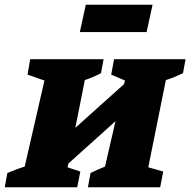

<svg xmlns="http://www.w3.org/2000/svg" viewBox="-43 -788 801 808"><path d="M-23 0 -12 -60Q8 -68 20.5 -73Q33 -78 61 -87L144 -449L73 -474L84 -539H393L382 -480Q352 -464 314 -451L274 -250L479 -434L483 -449L425 -474L437 -539H738L727 -480Q712 -473 693.5 -465Q675 -457 655 -451L581 -84L644 -66L631 0H327L338 -60Q352 -67 368 -74Q384 -81 399 -87L443 -278L245 -100L241 -84L295 -66L282 0ZM293 -653 318 -768H599L574 -653Z"/></svg>

Font: Piazzolla SC ExtraBold
Style: Italic
Weight: 800
Italic angle: -11.3°
Designer: Juan Pablo del Peral
Foundry: Huerta Tipografica
Version: Version 1.330